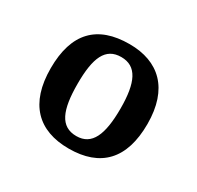

<svg xmlns="http://www.w3.org/2000/svg" viewBox="-87 -819 553 538"><g transform="rotate(30 190.0 -549.5)"><path d="M190 -380C292 -380 347 -436 347 -550C347 -664 287 -719 192 -719C88 -719 34 -664 34 -550C34 -436 91 -380 190 -380ZM191 -421C139 -421 121 -465 121 -550C121 -634 139 -676 190 -676C240 -676 260 -634 260 -550C260 -465 241 -421 191 -421Z"/></g></svg>

Font: Noto Serif Lao SemiCondensed Medium
Style: Regular
Weight: 500
Width: 4
Designer: Monotype Design Team
Foundry: Monotype Imaging Inc.
Version: Version 2.003